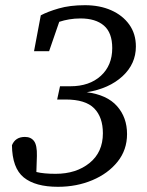

<svg xmlns="http://www.w3.org/2000/svg" viewBox="-20 -704 567 739"><path d="M203 15Q116 15 71.5 -21Q27 -57 26 -145Q39 -177 76 -177Q99 -177 111 -161Q123 -145 122 -104L120 -42Q148 -35 194 -35Q273 -35 324.5 -76.5Q376 -118 376 -191Q376 -253 342.5 -287Q309 -321 233 -321H200L211 -372H251Q324 -372 368 -412Q412 -452 412 -519Q412 -578 380 -605.5Q348 -633 290 -633Q267 -633 246.5 -629.5Q226 -626 208 -620L169 -507H111L137 -645Q163 -659 206 -671.5Q249 -684 307 -684Q364 -684 408 -664.5Q452 -645 477.5 -609.5Q503 -574 503 -525Q503 -458 451.5 -410.5Q400 -363 314 -349Q392 -339 430.5 -295.5Q469 -252 469 -188Q469 -127 432.5 -81.5Q396 -36 335.5 -10.5Q275 15 203 15Z"/></svg>

Font: Source Serif 4 SmText
Style: Italic
Weight: 400
Italic angle: -12°
Designer: Frank Grießhammer
Foundry: Adobe
Version: Version 4.005;hotconv 1.1.0;makeotfexe 2.6.0